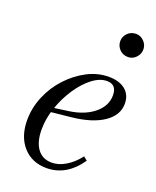

<svg xmlns="http://www.w3.org/2000/svg" viewBox="-130 -745 677 835"><g transform="rotate(20 209.0 -327.0)"><path d="M187 14Q119 14 78 -32Q37 -78 37 -154Q37 -211 59.5 -264.5Q82 -318 121 -360Q160 -402 208 -427Q256 -452 307 -452Q356 -452 384 -429Q412 -406 412 -365Q412 -312 360 -276.5Q308 -241 215 -231L119 -221L122 -242L194 -252Q265 -262 308 -297.5Q351 -333 351 -382Q351 -432 306 -432Q273 -432 238.5 -405.5Q204 -379 175 -335.5Q146 -292 128 -240Q110 -188 110 -137Q110 -80 133.5 -48Q157 -16 200 -16Q232 -16 264.5 -35.5Q297 -55 324 -90L341 -76Q309 -30 270.5 -8Q232 14 187 14ZM355 -561Q331 -561 315.5 -577Q300 -593 300 -615Q300 -636 315.5 -652Q331 -668 355 -668Q376 -668 391.5 -652Q407 -636 407 -615Q407 -593 391.5 -577Q376 -561 355 -561Z"/></g></svg>

Font: Baskervville
Style: Italic
Weight: 400
Italic angle: -18°
Designer: ANRT
Foundry: ANRT
Version: Version 1.100